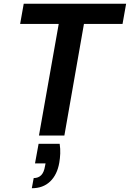

<svg xmlns="http://www.w3.org/2000/svg" viewBox="-20 -720 690 1020"><path d="M187 0 292 -593H87L106 -700H650L631 -593H426L322 0ZM149 280 159 226Q184 226 199 210.5Q214 195 219 163L222 148H166L185 44H297Q301 71 300 96Q299 121 295 144Q284 208 246.5 244Q209 280 149 280Z"/></svg>

Font: DM Sans 16pt
Style: Bold Italic
Weight: 700
Italic angle: -10°
Version: Version 4.004;gftools[0.9.30]